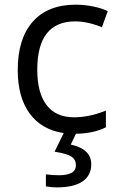

<svg xmlns="http://www.w3.org/2000/svg" viewBox="-20 -565 516 825"><path d="M303.2 -473.1Q140.1 -473.1 140.1 -265.1Q140.1 -166 180.2 -113.5Q220.2 -61 297.9 -61Q364.3 -61 435.1 -89.8V-18.1Q383.8 8.3 306.2 9.8L284.2 56.2Q372.1 75.2 372.1 141.1Q372.1 189 334.5 214.6Q296.9 240.2 224.1 240.2Q199.2 240.2 177.2 235.8V184.1Q200.7 188 234.4 188Q268.1 188 287.1 177.7Q306.2 167.5 306.2 144.3Q306.2 121.1 287.1 107.9Q266.1 94.7 214.4 86.9L253.9 6.8Q158.7 -7.3 107.4 -77.4Q56.2 -147.5 56.2 -264.2Q56.2 -398.9 120.8 -471.9Q185.5 -544.9 305.2 -544.9Q342.8 -544.9 381.6 -536.9Q420.4 -528.8 442.9 -517.1L418 -448.2Q355.5 -473.1 303.2 -473.1Z"/></svg>

Font: Open Sans Hebrew
Style: Regular
Weight: 400
Foundry: Ascender Corporation, Yanek Iontef
Version: Version 2.001;PS 002.001;hotconv 1.0.70;makeotf.lib2.5.58329